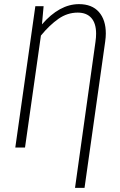

<svg xmlns="http://www.w3.org/2000/svg" viewBox="-20 -714 580 929"><path d="M492 -552Q492 -534 489 -513L389 195H343L442 -512Q445 -533 445 -551Q445 -601 422 -627Q399 -653 356 -653Q306 -653 263 -623Q220 -593 178 -542L101 0H54L151 -684H191L183 -596Q268 -694 362 -694Q425 -694 458.5 -656Q492 -618 492 -552Z"/></svg>

Font: Fira Sans Extra Condensed ExtraLight
Style: Italic
Weight: 275
Width: 3
Italic angle: -8°
Designer: Carrois Corporate & Edenspiekermann AG
Foundry: Carrois Corporate GbR & Edenspiekermann AG
Version: Version 4.203